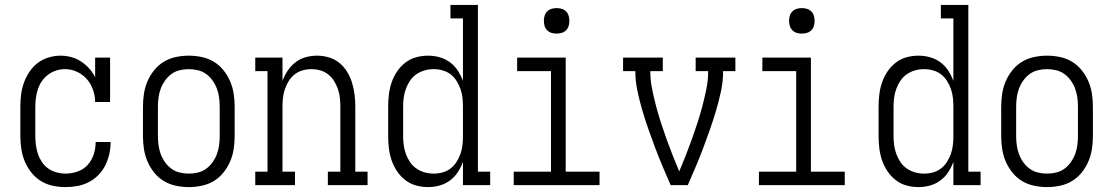

<svg xmlns="http://www.w3.org/2000/svg" viewBox="-20 -755 4540 783"><path d="M247 8Q221 8 195 2.5Q169 -3 146.5 -17Q124 -31 107.5 -52Q91 -73 81 -97Q71 -121 67 -147.5Q63 -174 63 -200V-320Q63 -345 66 -369.5Q69 -394 77.5 -417.5Q86 -441 100 -462Q114 -483 133.5 -498Q153 -513 177.5 -520.5Q202 -528 227 -528Q248 -528 269.5 -522.5Q291 -517 309.5 -505Q328 -493 343 -476.5Q358 -460 368 -440V-520H429V-339H368Q368 -364 359.5 -388.5Q351 -413 334.5 -432Q318 -451 294.5 -462Q271 -473 246 -473Q227 -473 209.5 -467.5Q192 -462 177 -451Q162 -440 151.5 -425Q141 -410 135 -392.5Q129 -375 126.5 -356.5Q124 -338 124 -320V-200Q124 -181 126.5 -162.5Q129 -144 135 -126.5Q141 -109 151.5 -93.5Q162 -78 177 -67.5Q192 -57 210.5 -52Q229 -47 247 -47Q272 -47 296.5 -55.5Q321 -64 337.5 -82.5Q354 -101 362 -125Q370 -149 370 -174V-176H431V-174Q431 -150 425.5 -126Q420 -102 409 -80Q398 -58 380.5 -40.5Q363 -23 341.5 -12Q320 -1 296 3.5Q272 8 247 8Z M750 8Q724 8 697.5 2.5Q671 -3 648.5 -16.5Q626 -30 609 -51Q592 -72 581.5 -96.5Q571 -121 567 -147.5Q563 -174 563 -200V-320Q563 -346 567 -372.5Q571 -399 581.5 -423.5Q592 -448 609 -469Q626 -490 648.5 -503.5Q671 -517 697.5 -522.5Q724 -528 750 -528Q776 -528 802.5 -522.5Q829 -517 851.5 -503.5Q874 -490 891 -469Q908 -448 918.5 -423.5Q929 -399 933 -372.5Q937 -346 937 -320V-200Q937 -174 933 -147.5Q929 -121 918.5 -96.5Q908 -72 891 -51Q874 -30 851.5 -16.5Q829 -3 802.5 2.5Q776 8 750 8ZM750 -47Q769 -47 787.5 -51.5Q806 -56 821 -67Q836 -78 847 -93.5Q858 -109 864.5 -126.5Q871 -144 873.5 -162.5Q876 -181 876 -200V-320Q876 -339 873.5 -357.5Q871 -376 864.5 -393.5Q858 -411 847 -426.5Q836 -442 821 -453Q806 -464 787.5 -468.5Q769 -473 750 -473Q731 -473 712.5 -468.5Q694 -464 679 -453Q664 -442 653 -426.5Q642 -411 635.5 -393.5Q629 -376 626.5 -357.5Q624 -339 624 -320V-200Q624 -181 626.5 -162.5Q629 -144 635.5 -126.5Q642 -109 653 -93.5Q664 -78 679 -67Q694 -56 712.5 -51.5Q731 -47 750 -47Z M1021 0V-55H1071V-465H1021V-520H1132V-425Q1140 -447 1153 -466.5Q1166 -486 1184.5 -500.5Q1203 -515 1226 -521.5Q1249 -528 1273 -528Q1297 -528 1321 -521Q1345 -514 1364 -498.5Q1383 -483 1396 -461.5Q1409 -440 1416 -416.5Q1423 -393 1426 -369Q1429 -345 1429 -320V-55H1479V0H1317V-55H1368V-320Q1368 -338 1366 -356.5Q1364 -375 1358 -392Q1352 -409 1342.5 -424.5Q1333 -440 1318.5 -451.5Q1304 -463 1286 -468Q1268 -473 1250 -473Q1232 -473 1214 -468Q1196 -463 1181.5 -451.5Q1167 -440 1157.5 -424.5Q1148 -409 1142 -392Q1136 -375 1134 -356.5Q1132 -338 1132 -320V-55H1183V0Z M1726 8Q1701 8 1677 1.5Q1653 -5 1633 -20.5Q1613 -36 1599 -57Q1585 -78 1577 -101.5Q1569 -125 1566 -150Q1563 -175 1563 -200V-320Q1563 -345 1566 -370Q1569 -395 1577 -418.5Q1585 -442 1599 -463Q1613 -484 1633 -499.5Q1653 -515 1677 -521.5Q1701 -528 1726 -528Q1750 -528 1773 -521.5Q1796 -515 1815 -501Q1834 -487 1847 -467Q1860 -447 1868 -425V-680H1817V-735H1929V-55H1979V0H1868V-95Q1860 -73 1847 -53Q1834 -33 1815 -19Q1796 -5 1773 1.5Q1750 8 1726 8ZM1749 -47Q1768 -47 1785.5 -52Q1803 -57 1817.5 -68Q1832 -79 1842 -95Q1852 -111 1858 -128Q1864 -145 1866 -163.5Q1868 -182 1868 -200V-320Q1868 -338 1866 -356.5Q1864 -375 1858 -392Q1852 -409 1842 -425Q1832 -441 1817.5 -452Q1803 -463 1785 -468Q1767 -473 1749 -473Q1730 -473 1712 -468Q1694 -463 1678.5 -452.5Q1663 -442 1652.5 -426.5Q1642 -411 1635.5 -393.5Q1629 -376 1626.5 -357.5Q1624 -339 1624 -320V-200Q1624 -181 1626.5 -162.5Q1629 -144 1635.5 -126.5Q1642 -109 1652.5 -93.5Q1663 -78 1678.5 -67.5Q1694 -57 1712 -52Q1730 -47 1749 -47Z M2075 0V-55H2227V-465H2089V-520H2287V-55H2425V0ZM2250 -618Q2239 -618 2229 -621Q2219 -624 2211.5 -631.5Q2204 -639 2201 -649Q2198 -659 2198 -670Q2198 -681 2201 -691Q2204 -701 2211.5 -708.5Q2219 -716 2229 -719Q2239 -722 2250 -722Q2261 -722 2271 -719Q2281 -716 2288.5 -708.5Q2296 -701 2299 -691Q2302 -681 2302 -670Q2302 -659 2299 -649Q2296 -639 2288.5 -631.5Q2281 -624 2271 -621Q2261 -618 2250 -618Z M2715 0Q2699 -37 2683 -74.5Q2667 -112 2652.5 -150.5Q2638 -189 2624.5 -227.5Q2611 -266 2599.5 -305Q2588 -344 2579.5 -384Q2571 -424 2571 -465H2521V-520H2683V-465H2632Q2632 -429 2639 -394Q2646 -359 2655 -324.5Q2664 -290 2675 -256Q2686 -222 2698 -188.5Q2710 -155 2723 -122Q2736 -89 2750 -56Q2764 -89 2777 -122Q2790 -155 2802 -188.5Q2814 -222 2825 -256Q2836 -290 2845 -324.5Q2854 -359 2861 -394Q2868 -429 2868 -465H2817V-520H2979V-465H2929Q2929 -424 2920.5 -384Q2912 -344 2900.5 -305Q2889 -266 2875.5 -227.5Q2862 -189 2847.5 -150.5Q2833 -112 2817 -74.5Q2801 -37 2785 0Z M3075 0V-55H3227V-465H3089V-520H3287V-55H3425V0ZM3250 -618Q3239 -618 3229 -621Q3219 -624 3211.5 -631.5Q3204 -639 3201 -649Q3198 -659 3198 -670Q3198 -681 3201 -691Q3204 -701 3211.5 -708.5Q3219 -716 3229 -719Q3239 -722 3250 -722Q3261 -722 3271 -719Q3281 -716 3288.5 -708.5Q3296 -701 3299 -691Q3302 -681 3302 -670Q3302 -659 3299 -649Q3296 -639 3288.5 -631.5Q3281 -624 3271 -621Q3261 -618 3250 -618Z M3726 8Q3701 8 3677 1.5Q3653 -5 3633 -20.5Q3613 -36 3599 -57Q3585 -78 3577 -101.5Q3569 -125 3566 -150Q3563 -175 3563 -200V-320Q3563 -345 3566 -370Q3569 -395 3577 -418.5Q3585 -442 3599 -463Q3613 -484 3633 -499.5Q3653 -515 3677 -521.5Q3701 -528 3726 -528Q3750 -528 3773 -521.5Q3796 -515 3815 -501Q3834 -487 3847 -467Q3860 -447 3868 -425V-680H3817V-735H3929V-55H3979V0H3868V-95Q3860 -73 3847 -53Q3834 -33 3815 -19Q3796 -5 3773 1.5Q3750 8 3726 8ZM3749 -47Q3768 -47 3785.5 -52Q3803 -57 3817.5 -68Q3832 -79 3842 -95Q3852 -111 3858 -128Q3864 -145 3866 -163.5Q3868 -182 3868 -200V-320Q3868 -338 3866 -356.5Q3864 -375 3858 -392Q3852 -409 3842 -425Q3832 -441 3817.5 -452Q3803 -463 3785 -468Q3767 -473 3749 -473Q3730 -473 3712 -468Q3694 -463 3678.5 -452.5Q3663 -442 3652.5 -426.5Q3642 -411 3635.5 -393.5Q3629 -376 3626.5 -357.5Q3624 -339 3624 -320V-200Q3624 -181 3626.5 -162.5Q3629 -144 3635.5 -126.5Q3642 -109 3652.5 -93.5Q3663 -78 3678.5 -67.5Q3694 -57 3712 -52Q3730 -47 3749 -47Z M4250 8Q4224 8 4197.5 2.5Q4171 -3 4148.5 -16.5Q4126 -30 4109 -51Q4092 -72 4081.5 -96.5Q4071 -121 4067 -147.5Q4063 -174 4063 -200V-320Q4063 -346 4067 -372.5Q4071 -399 4081.5 -423.5Q4092 -448 4109 -469Q4126 -490 4148.5 -503.5Q4171 -517 4197.5 -522.5Q4224 -528 4250 -528Q4276 -528 4302.5 -522.5Q4329 -517 4351.5 -503.5Q4374 -490 4391 -469Q4408 -448 4418.5 -423.5Q4429 -399 4433 -372.5Q4437 -346 4437 -320V-200Q4437 -174 4433 -147.5Q4429 -121 4418.5 -96.5Q4408 -72 4391 -51Q4374 -30 4351.5 -16.5Q4329 -3 4302.5 2.5Q4276 8 4250 8ZM4250 -47Q4269 -47 4287.5 -51.5Q4306 -56 4321 -67Q4336 -78 4347 -93.5Q4358 -109 4364.5 -126.5Q4371 -144 4373.5 -162.5Q4376 -181 4376 -200V-320Q4376 -339 4373.5 -357.5Q4371 -376 4364.5 -393.5Q4358 -411 4347 -426.5Q4336 -442 4321 -453Q4306 -464 4287.5 -468.5Q4269 -473 4250 -473Q4231 -473 4212.5 -468.5Q4194 -464 4179 -453Q4164 -442 4153 -426.5Q4142 -411 4135.5 -393.5Q4129 -376 4126.5 -357.5Q4124 -339 4124 -320V-200Q4124 -181 4126.5 -162.5Q4129 -144 4135.5 -126.5Q4142 -109 4153 -93.5Q4164 -78 4179 -67Q4194 -56 4212.5 -51.5Q4231 -47 4250 -47Z"/></svg>

Font: Iosevka Curly Slab Light
Style: Regular
Weight: 300
Monospace: yes
Designer: Belleve Invis
Foundry: Belleve Invis
Version: Version 22.1.2; ttfautohint (v1.8.4)